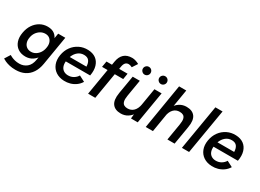

<svg xmlns="http://www.w3.org/2000/svg" viewBox="-34 -1553 3514 2593"><g transform="rotate(30 1723.0 -256.5)"><path d="M205 212Q151 212 109 202Q67 192 39 179Q11 166 -4 156L50 70Q63 78 84.5 88Q106 98 136.5 106Q167 114 207 114Q273 114 322 74Q371 34 385 -50L461 -500H572L497 -51Q483 34 444 93Q405 152 345 182Q285 212 205 212ZM230 -10Q160 -10 112 -43Q64 -76 44 -135Q24 -194 38 -271Q51 -345 87 -398.5Q123 -452 176 -482Q229 -512 294 -512Q362 -512 404 -479Q446 -446 460.5 -387.5Q475 -329 462 -253Q449 -180 416.5 -125Q384 -70 337 -40Q290 -10 230 -10ZM264 -104Q302 -104 335 -124Q368 -144 390.5 -178.5Q413 -213 420 -259Q428 -304 416.5 -338.5Q405 -373 379 -393Q353 -413 314 -413Q274 -413 240 -393Q206 -373 182.5 -339Q159 -305 152 -260Q144 -215 156 -179.5Q168 -144 196 -124Q224 -104 264 -104Z M845 12Q769 9 716 -26.5Q663 -62 639.5 -123Q616 -184 629 -262Q642 -339 683.5 -396Q725 -453 787.5 -484Q850 -515 924 -512Q998 -509 1046 -474Q1094 -439 1113.5 -376Q1133 -313 1117 -227H737Q733 -181 746 -148Q759 -115 787 -97Q815 -79 853 -78Q901 -77 939 -99.5Q977 -122 998 -158L1089 -111Q1063 -68 1024 -40Q985 -12 939 1Q893 14 845 12ZM754 -305H1014Q1013 -360 989 -393Q965 -426 911 -427Q857 -428 816 -395Q775 -362 754 -305Z M1216 0 1309 -554Q1322 -633 1367.5 -675Q1413 -717 1493 -717Q1519 -717 1547.5 -708Q1576 -699 1601 -685L1548 -604Q1530 -613 1516.5 -616.5Q1503 -620 1494 -620Q1462 -620 1443.5 -599.5Q1425 -579 1418 -536L1328 0ZM1198 -408 1214 -500H1543L1528 -408Z M1885 0 1894 -92 1962 -500H2074L1990 0ZM1577 -228 1623 -500H1734L1691 -243ZM1691 -243Q1681 -184 1689.5 -151.5Q1698 -119 1720.5 -106Q1743 -93 1773 -93Q1831 -92 1869 -130.5Q1907 -169 1919 -240L1961 -238Q1948 -158 1915.5 -102.5Q1883 -47 1836 -17.5Q1789 12 1730 12Q1639 12 1597.5 -44.5Q1556 -101 1575 -215L1579 -243ZM1747 -604Q1723 -604 1705 -622Q1687 -640 1687 -664Q1687 -690 1705 -707.5Q1723 -725 1747 -725Q1773 -725 1790.5 -707.5Q1808 -690 1808 -664Q1808 -640 1790.5 -622Q1773 -604 1747 -604ZM2002 -604Q1977 -604 1959 -622Q1941 -640 1941 -664Q1941 -690 1959 -707.5Q1977 -725 2002 -725Q2027 -725 2044.5 -707.5Q2062 -690 2062 -664Q2062 -640 2044.5 -622Q2027 -604 2002 -604Z M2115 0 2231 -700H2343L2227 0ZM2453 0 2496 -257 2611 -272 2565 0ZM2496 -257Q2506 -317 2498 -349Q2490 -381 2468 -394Q2446 -407 2414 -407Q2356 -408 2318.5 -369.5Q2281 -331 2269 -260L2227 -262Q2240 -342 2272.5 -397.5Q2305 -453 2352.5 -482.5Q2400 -512 2458 -512Q2550 -512 2591.5 -456Q2633 -400 2613 -285L2608 -257Z M2679 0 2797 -700H2909L2791 0Z M3149 12Q3073 9 3020 -26.5Q2967 -62 2943.5 -123Q2920 -184 2933 -262Q2946 -339 2987.5 -396Q3029 -453 3091.5 -484Q3154 -515 3228 -512Q3302 -509 3350 -474Q3398 -439 3417.5 -376Q3437 -313 3421 -227H3041Q3037 -181 3050 -148Q3063 -115 3091 -97Q3119 -79 3157 -78Q3205 -77 3243 -99.5Q3281 -122 3302 -158L3393 -111Q3367 -68 3328 -40Q3289 -12 3243 1Q3197 14 3149 12ZM3058 -305H3318Q3317 -360 3293 -393Q3269 -426 3215 -427Q3161 -428 3120 -395Q3079 -362 3058 -305Z"/></g></svg>

Font: Figtree SemiBold
Style: Italic
Weight: 600
Italic angle: -9.5°
Foundry: Erik Kennedy
Version: Version 2.001;gftools[0.9.30]